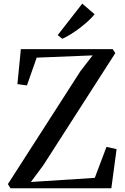

<svg xmlns="http://www.w3.org/2000/svg" viewBox="-20 -1006 670 1026"><path d="M36 0 22 -22 410 -626 475 -710 176 -698 124 -549.5 73 -556.5 91.5 -743.5H582.5L596 -722L211.5 -123L145 -33.5L486.5 -55.5L549 -221L603 -209L575 0ZM312.5 -799 288.5 -818.5 419.5 -986.5 485.5 -930Q473 -914 452.8 -895.2Q432.5 -876.5 408.5 -858Q384.5 -839.5 359.8 -824Q335 -808.5 313.5 -799Z"/></svg>

Font: Merriweather 120pt
Style: Regular
Weight: 400
Version: Version 2.100